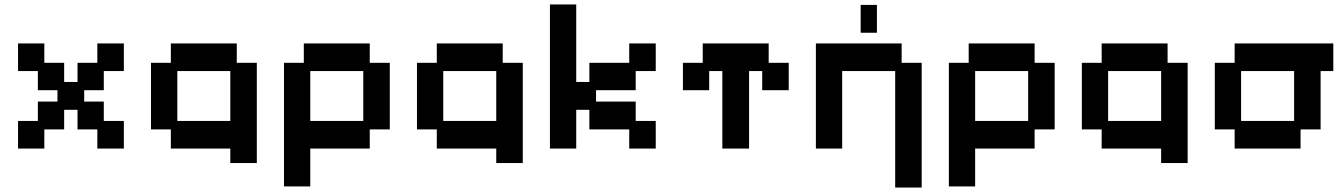

<svg xmlns="http://www.w3.org/2000/svg" viewBox="-20 -656 6009 862"><path d="M61 11V-113H150V-200H238V-251H150V-337H61V-461H179V-374H268V-288H328V-374H417V-461H536V-337H446V-251H358V-200H446V-113H536V11H417V-75H328V-163H268V-75H179V11Z M1014 76V11H747V-75H658V-374H747V-461H1043V-374H1133V76ZM776 -113H1014V-337H776Z M1255 181V-374H1344V-461H1640V-374H1730V-75H1640V11H1373V181ZM1373 -113H1611V-337H1373Z M2208 76V11H1941V-75H1852V-374H1941V-461H2237V-374H2327V76ZM1970 -113H2208V-337H1970Z M2449 11V-636H2567V-288H2626V-374H2805V-461H2924V-337H2834V-251H2656V-200H2834V-113H2924V11H2805V-75H2626V-163H2567V11Z M3223 11V-337H3164V-251H3046V-374H3135V-461H3431V-374H3521V-251H3402V-337H3343V11Z M3999 186V-337H3761V11H3643V-461H4028V-374H4118V186ZM3844 -509V-634H3917V-509Z M4240 181V-374H4329V-461H4625V-374H4715V-75H4625V11H4358V181ZM4358 -113H4596V-337H4358Z M5193 76V11H4926V-75H4837V-374H4926V-461H5222V-374H5312V76ZM4955 -113H5193V-337H4955Z M5523 11V-75H5434V-374H5523V-461H5966V-337H5909V-75H5819V11ZM5552 -113H5790V-337H5552Z"/></svg>

Font: Pixelify Sans SemiBold
Style: Regular
Weight: 600
Designer: Stefie Justprince
Foundry: Typecalism Foundryline
Version: Version 1.000